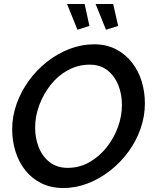

<svg xmlns="http://www.w3.org/2000/svg" viewBox="-20 -937 765 962"><path d="M297 5Q235 5 187 -19Q139 -43 106.5 -84Q74 -125 57.5 -178.5Q41 -232 41 -289Q41 -354 63 -416Q85 -478 124 -532Q163 -586 215 -627Q267 -668 327.5 -691.5Q388 -715 452 -715Q513 -715 560.5 -690.5Q608 -666 641 -624Q674 -582 690 -529Q706 -476 706 -419Q706 -355 684.5 -293Q663 -231 624 -177.5Q585 -124 533 -83Q481 -42 421 -18.5Q361 5 297 5ZM319 -96Q378 -96 427.5 -124Q477 -152 514 -198.5Q551 -245 571 -300.5Q591 -356 591 -411Q591 -465 572.5 -511Q554 -557 518 -585Q482 -613 429 -613Q371 -613 320.5 -585.5Q270 -558 233.5 -511.5Q197 -465 176.5 -409.5Q156 -354 156 -298Q156 -244 174.5 -198Q193 -152 229.5 -124Q266 -96 319 -96ZM459 -917H547L572 -807L511 -788ZM316 -917H404L428 -807L368 -788Z"/></svg>

Font: Raleway Thin SemiBold
Style: Italic
Weight: 600
Italic angle: -12°
Version: Version 4.026